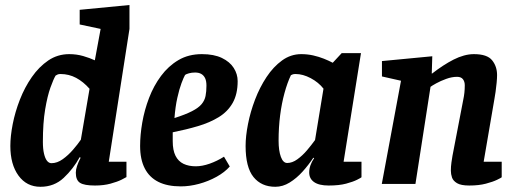

<svg xmlns="http://www.w3.org/2000/svg" viewBox="-20 -727 2045 759"><path d="M139.9 11.4Q85.3 11.4 53.1 -32.8Q20.9 -77 20.9 -150Q20.9 -188.6 30.3 -236.6Q39.7 -284.6 58.6 -333.1Q77.5 -381.6 105.8 -422.3Q134.1 -463 170.9 -488Q207.8 -513 253.8 -513Q282.6 -513 308.7 -505.5Q334.8 -497.9 354.9 -488.6L377.8 -612.7L295 -630.3V-688.2L491.8 -707.2V-612.7L410 -87.7H479.9V-27Q477.1 -25 460.6 -16.7Q444 -8.4 416.9 -1Q389.7 6.4 355.4 6.4Q313.4 6.4 296.6 -4.1Q279.7 -14.6 279.7 -44.4Q279.7 -56.4 284.6 -71Q289.5 -85.6 298.7 -103.6L294.9 -105.6Q269.7 -59.4 231.9 -24Q194.2 11.4 139.9 11.4ZM183.4 -81.9Q206 -81.9 228 -97.7Q250.1 -113.5 269 -135.5Q287.9 -157.4 299.6 -174.7L334 -376Q309.6 -403.8 281.1 -419.1Q252.6 -434.4 218.9 -434.4Q212.4 -434.4 208 -432.6Q203.6 -430.8 199.8 -428.2Q191.4 -414.3 179.4 -380.9Q167.4 -347.5 158.5 -294.4Q149.5 -241.2 149.5 -166.3Q149.5 -138.4 154 -119.5Q158.4 -100.6 165.9 -91.2Q173.4 -81.9 183.4 -81.9Z M694.9 9.8Q641.7 9.8 606.1 -8Q570.4 -25.9 552.2 -61.4Q533.9 -97 533.9 -150.1Q533.9 -193.4 542.4 -242.6Q550.9 -291.8 569.2 -339.8Q587.5 -387.8 616.6 -426.9Q645.6 -466 685.5 -489.5Q725.3 -513 778.1 -513Q825.7 -513 857.1 -497.9Q888.5 -482.8 904 -458.4Q919.5 -434.1 919.5 -406.2Q919.5 -355.1 899.9 -320.3Q880.2 -285.6 844.6 -263.9Q809 -242.1 762.8 -228.5Q716.6 -214.8 662.8 -204V-169Q662.8 -133.1 673.8 -111.2Q684.8 -89.3 705.4 -79.4Q726 -69.6 753.8 -69.6Q779.2 -69.6 808.7 -79.9Q838.2 -90.3 865.5 -107.6L888.3 -68.8Q868.3 -46 836 -28.1Q803.6 -10.2 766.7 -0.2Q729.7 9.8 694.9 9.8ZM669.7 -260.3Q713.4 -274.3 739.2 -287.6Q764.9 -300.8 777 -315.4Q789.1 -329.9 792.6 -347.7Q796.1 -365.5 796.1 -388.3Q796.1 -407.2 790.6 -418.4Q785 -429.5 775.3 -434.9Q765.6 -440.3 751.1 -440.3Q737.8 -440.3 726.8 -437.2Q715.8 -434.1 711.6 -430.8Q706.4 -421.9 697.5 -398.4Q688.7 -375 680.9 -339.9Q673.1 -304.8 669.7 -260.3Z M1068.3 11.4Q1013.3 11.4 982.1 -27.2Q950.9 -65.8 950.9 -150Q950.9 -188.8 960.4 -236.8Q969.8 -284.9 988.3 -333.4Q1006.8 -381.9 1033.7 -422.5Q1060.6 -463.1 1095 -488Q1129.5 -513 1170.8 -513Q1195 -513 1217.7 -508Q1240.3 -502.9 1260.2 -495Q1280 -487.1 1295.4 -478.9L1330.8 -517H1407L1338.3 -87.7H1409V-26.2Q1407 -24.2 1391.4 -16.3Q1375.8 -8.4 1348.2 -1Q1320.5 6.4 1279.3 6.4Q1241.1 6.4 1221.7 -7.2Q1202.3 -20.7 1202.3 -45.2Q1202.3 -59.6 1207.2 -73.5Q1212.1 -87.4 1221.7 -101.6L1218.7 -103.6Q1200 -75.1 1176.1 -48.6Q1152.2 -22.1 1125 -5.4Q1097.8 11.4 1068.3 11.4ZM1115.3 -82.7Q1135.4 -82.7 1155.5 -97.3Q1175.7 -111.8 1193.6 -132.9Q1211.4 -154 1225.4 -173.4L1258.8 -376.5Q1239.3 -401.5 1208.3 -418Q1177.3 -434.4 1148.7 -434.4Q1142.1 -434.4 1137.8 -433.2Q1133.4 -431.9 1130 -429.8Q1115.9 -400.3 1104.7 -359.4Q1093.5 -318.6 1087.4 -271Q1081.3 -223.4 1081.3 -171Q1081.3 -131.4 1090.3 -107Q1099.2 -82.7 1115.3 -82.7Z M1835 6.4Q1802.1 6.4 1786.7 -2.9Q1771.3 -12.1 1766.8 -25.4Q1762.3 -38.8 1762.3 -52.3Q1762.3 -68.4 1764.6 -84.9Q1767 -101.4 1768.8 -111.7L1811.6 -334.2Q1814.3 -346.7 1815.8 -360.4Q1817.3 -374.1 1817.3 -390Q1817.3 -404.3 1810.1 -413.8Q1802.8 -423.3 1786.7 -423.3Q1766.2 -423.3 1743.8 -415.1Q1721.5 -407 1704.7 -397.7Q1688 -388.5 1681.9 -383.8L1622.3 0H1489.3L1565.2 -407.8L1489.9 -424.8V-485.6L1688.9 -504.6L1686.8 -436.4H1688.3Q1710 -453.2 1731.4 -467.2Q1752.9 -481.2 1773.2 -491.5Q1793.6 -501.9 1813.8 -507.4Q1834 -513 1853.3 -513Q1906 -513 1925.5 -488.6Q1945 -464.3 1945 -430.2Q1945 -418.6 1943.3 -400Q1941.5 -381.4 1939.1 -364.2Q1936.7 -347.1 1934.7 -336.9L1892 -87.7H1963.3V-26.2Q1961.3 -24.2 1945.1 -16.3Q1929 -8.4 1901 -1Q1873.1 6.4 1835 6.4Z"/></svg>

Font: Faustina Light
Style: Italic
Weight: 300
Italic angle: -8°
Designer: Alfonso Garcia
Foundry: http://www.omnibus-type.com
Version: Version 1.200